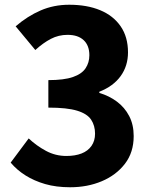

<svg xmlns="http://www.w3.org/2000/svg" viewBox="-20 -776 639 810"><path d="M276 14Q217 14 170.5 0.5Q124 -13 87.5 -36Q51 -59 25 -90L101 -192Q134 -161 174 -139.5Q214 -118 260 -118Q297 -118 324 -128.5Q351 -139 366 -160.5Q381 -182 381 -212Q381 -246 364.5 -271Q348 -296 305.5 -309Q263 -322 184 -322V-438Q250 -438 287.5 -451Q325 -464 341 -488Q357 -512 357 -543Q357 -584 333 -606.5Q309 -629 265 -629Q227 -629 194.5 -612Q162 -595 129 -565L46 -665Q96 -708 151.5 -732Q207 -756 272 -756Q347 -756 402.5 -733Q458 -710 489 -665Q520 -620 520 -555Q520 -498 489 -455Q458 -412 399 -389V-384Q440 -372 473 -347.5Q506 -323 525 -286.5Q544 -250 544 -202Q544 -133 507 -85Q470 -37 409.5 -11.5Q349 14 276 14Z"/></svg>

Font: Noto Sans KR ExtraBold
Style: Regular
Weight: 800
Designer: Ryoko NISHIZUKA  (kana, bopomofo & ideographs); Paul D. Hunt (Latin, Greek & Cyrillic); Sandoll Communications , Soo-you
Foundry: Adobe
Version: Version 2.004-H2;hotconv 1.0.118;makeotfexe 2.5.65603